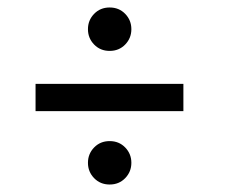

<svg xmlns="http://www.w3.org/2000/svg" viewBox="-20 -572 640 513"><path d="M75 -275V-348H470V-275ZM215 -137Q215 -161 231.5 -178Q248 -195 273 -195Q298 -195 314.5 -178Q331 -161 331 -137Q331 -113 314.5 -96Q298 -79 273 -79Q248 -79 231.5 -96Q215 -113 215 -137ZM215 -494Q215 -518 231.5 -535Q248 -552 273 -552Q298 -552 314.5 -535Q331 -518 331 -494Q331 -470 314.5 -453Q298 -436 273 -436Q248 -436 231.5 -453Q215 -470 215 -494Z"/></svg>

Font: Lopes Sans
Style: Regular
Weight: 400
Designer: Gabriel Lam, Diego Maldonado
Foundry: TypeRant, Foresti Design
Version: Version 4.000